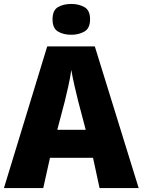

<svg xmlns="http://www.w3.org/2000/svg" viewBox="-20 -952 722 972"><path d="M484 0 451 -153H233L199 0H0L219 -717H460L682 0ZM414 -295 376 -439Q368 -472 358 -514Q348 -556 341 -598Q335 -556 325.5 -514Q316 -472 308 -439L270 -295ZM341 -932Q379 -932 407.5 -916Q436 -900 436 -854Q436 -809 407.5 -792.5Q379 -776 341 -776Q301 -776 273.5 -792.5Q246 -809 246 -854Q246 -900 273.5 -916Q301 -932 341 -932Z"/></svg>

Font: Noto Sans Disp ExtBd
Style: Regular
Weight: 800
Designer: Monotype Design Team
Foundry: Monotype Imaging Inc.
Version: Version 2.000;GOOG;noto-source:20170915:90ef993387c0; ttfaut